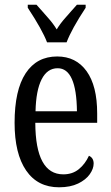

<svg xmlns="http://www.w3.org/2000/svg" viewBox="-20 -786 471 816"><path d="M42 -264Q42 -403 89 -474.5Q136 -546 223 -546Q303 -546 348 -483.5Q393 -421 393 -304V-264H130Q131 -45 249 -45Q288 -45 315 -67Q342 -89 358 -124Q378 -115 378 -91Q378 -69 361.5 -45.5Q345 -22 312 -6Q279 10 231 10Q140 10 91 -61.5Q42 -133 42 -264ZM307 -313Q305 -496 225 -496Q181 -496 157 -449Q133 -402 131 -313ZM98 -753V-766H135L159 -739Q162 -735 184 -710.5Q206 -686 221 -661Q236 -686 258 -710.5Q280 -735 283 -739L307 -766H344V-753Q284 -662 263 -606H180Q160 -659 98 -753Z"/></svg>

Font: Noto Serif Cond
Style: Regular
Weight: 400
Width: 3
Designer: Monotype Design Team
Foundry: Monotype Imaging Inc.
Version: Version 1.001